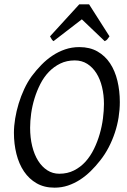

<svg xmlns="http://www.w3.org/2000/svg" viewBox="-20 -846 585 881"><path d="M457 -369.1Q457 -410.2 448.2 -446.5Q439.5 -482.9 422.4 -510Q405.3 -537.1 380.4 -553Q355.5 -568.8 323.2 -568.8Q286.1 -568.8 256.6 -554.4Q227.1 -540 204.1 -516.1Q181.2 -492.2 165 -460.4Q148.9 -428.7 138.4 -394.5Q127.9 -360.4 123 -325.4Q118.2 -290.5 118.2 -259.8Q118.2 -214.4 127.7 -175.5Q137.2 -136.7 154.8 -108.6Q172.4 -80.6 197 -64.7Q221.7 -48.8 252 -48.8Q289.6 -48.8 319.6 -64Q349.6 -79.1 372.3 -104.2Q395 -129.4 411.1 -162.4Q427.2 -195.3 437.5 -231Q447.8 -266.6 452.4 -302.5Q457 -338.4 457 -369.1ZM529.8 -377.9Q529.8 -343.3 524.2 -307.6Q518.6 -272 507.1 -237.3Q495.6 -202.6 478.8 -170.2Q461.9 -137.7 439.9 -109.9Q419.4 -83.5 396.2 -60.8Q373 -38.1 346.9 -21.2Q320.8 -4.4 291.7 5.4Q262.7 15.1 230 15.1Q183.1 15.1 148.2 -4.9Q113.3 -24.9 90.1 -59.3Q66.9 -93.8 55.4 -139.6Q43.9 -185.5 43.9 -236.8Q43.9 -267.6 49.6 -302Q55.2 -336.4 65.7 -370.8Q76.2 -405.3 91.3 -437.7Q106.4 -470.2 126 -497.1Q146.5 -524.4 170.2 -548.6Q193.8 -572.8 220.9 -590.8Q248 -608.9 278.8 -619.4Q309.6 -629.9 344.2 -629.9Q392.1 -629.9 427.2 -609.9Q462.4 -589.8 485.1 -555.4Q507.8 -521 518.8 -475.1Q529.8 -429.2 529.8 -377.9ZM482.4 -679.2Q475.6 -669.4 471.9 -665Q468.3 -660.6 460.4 -657.2L355.5 -757.3L225.6 -657.2Q221.2 -660.2 217.8 -664.8Q214.4 -669.4 209.5 -679.2L343.8 -826.2H388.7Z"/></svg>

Font: Gentium Plus
Style: Italic
Weight: 400
Italic angle: -8°
Designer: J. Victor Gaultney, Annie Olsen, Iska Routamaa
Foundry: SIL International
Version: Version 1.510